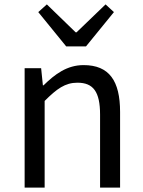

<svg xmlns="http://www.w3.org/2000/svg" viewBox="-20 -853 651 873"><path d="M281 -642H371L498 -798L460 -833L328 -706H324L193 -833L154 -798ZM92 0H183V-394C238 -449 276 -477 332 -477C404 -477 435 -436 435 -332V0H526V-344C526 -485 477 -557 360 -557C285 -557 230 -516 178 -465H175L167 -543H92Z"/></svg>

Font: Spoqa Han Sans Neo Regular
Style: Regular
Weight: 400
Designer: [Spoqa Han Sans Neo] Dong-huui Kim  Younghwa Kang  Yujin Lee  [Noto Sans] Ryoko NISHIZUKA  (kana & ideographs); Paul D. 
Foundry: Spoqa (http://www.spoqa-han-sans.com)
Version: Version 1.000